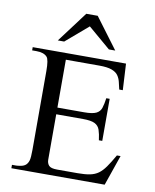

<svg xmlns="http://www.w3.org/2000/svg" viewBox="-95 -962 837 1034"><g transform="rotate(10 323.0 -444.5)"><path d="M606.9 -166.5 549.3 0H39.1V-18.6H62Q70.3 -18.6 87.4 -21.7Q104.5 -24.9 114.3 -33.7Q124 -42.5 128.9 -58.1Q133.8 -73.7 133.8 -117.7V-547.4Q133.8 -610.8 121.1 -624.5Q103.5 -644.5 62 -644.5H39.1V-662.1H549.3L557.1 -518.1H537.6Q532.7 -539.6 528.1 -558.8Q523.4 -578.1 512.5 -593.5Q501.5 -608.9 477.5 -617.7Q453.6 -626.5 410.2 -626.5H226.6V-364.7H372.6Q417.5 -364.7 438 -374.5Q458.5 -384.3 465.6 -405.5Q472.7 -426.8 477.1 -460H495.6V-230H477.1Q472.7 -264.6 465.3 -286.1Q458 -307.6 437.5 -317.9Q417 -328.1 372.6 -328.1H226.6V-80.1Q226.6 -60.5 237.5 -48.1Q248.5 -35.6 282.7 -35.6H394.5Q435.1 -35.6 461.9 -41Q488.8 -46.4 508.1 -60.3Q527.3 -74.2 545.4 -99.9Q563.5 -125.5 586.9 -166.5ZM480 -721.2H445.3L322.8 -825.7L200.7 -721.2H166L292 -889.2H354.5Z"/></g></svg>

Font: BabelStone Englisc
Style: Regular
Weight: 400
Designer: Andrew West
Foundry: BabelStone
Version: Version 1.000 June 24, 2023